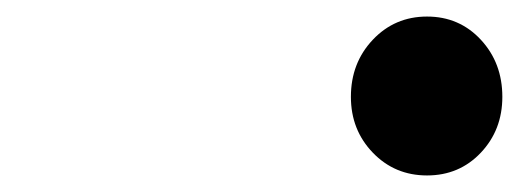

<svg xmlns="http://www.w3.org/2000/svg" viewBox="-20 -488 632 232"><path d="M404 -371Q404 -412 430.5 -440Q457 -468 496 -468Q535 -468 561 -440Q587 -412 587 -371Q587 -331 561 -303.5Q535 -276 496 -276Q457 -276 430.5 -303.5Q404 -331 404 -371Z"/></svg>

Font: NotoSansHansBold
Style: Bold
Weight: 700
Designer: Ryoko NISHIZUKA  (kana & ideographs); Paul D. Hunt (Latin, Greek & Cyrillic); Wenlong ZHANG  (bopomofo); Sandoll Communi
Foundry: Adobe Systems Incorporated
Version: Version 1.00;December 8, 2021;FontCreator 13.0.0.2675 64-bit